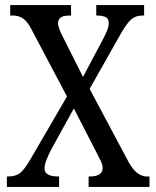

<svg xmlns="http://www.w3.org/2000/svg" viewBox="-20 -734 614 754"><path d="M7 0V-41H12Q43 -41 60.5 -56Q78 -71 101 -111L243 -355L103 -620Q88 -649 71 -661Q54 -673 31 -673H20V-714H259V-673H256Q227 -673 217.5 -664.5Q208 -656 208 -644Q208 -633 213.5 -618.5Q219 -604 229 -585L306 -432L386 -583Q395 -600 401 -615Q407 -630 407 -644Q407 -662 393.5 -667.5Q380 -673 360 -673H358V-714H546V-673H539Q513 -673 495.5 -658Q478 -643 454 -601L332 -385L487 -94Q504 -65 521.5 -53Q539 -41 555 -41H567V0H328V-41H332Q383 -41 383 -74Q383 -86 377.5 -98Q372 -110 355 -143L270 -308L180 -145Q171 -127 163 -107.5Q155 -88 155 -72Q155 -41 209 -41H212V0Z"/></svg>

Font: Noto Serif Hebrew Condensed
Style: Regular
Weight: 400
Width: 3
Designer: Monotype Design Team
Foundry: Monotype Imaging Inc.
Version: Version 2.004; ttfautohint (v1.8.4.7-5d5b)